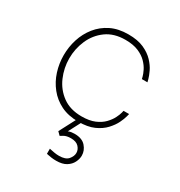

<svg xmlns="http://www.w3.org/2000/svg" viewBox="-185 -667 980 1048"><g transform="rotate(30 305.0 -142.5)"><path d="M320 10Q257 10 210.5 -13Q164 -36 132.5 -75.5Q101 -115 85.5 -164Q70 -213 70 -265Q70 -317 85.5 -366Q101 -415 132.5 -454.5Q164 -494 210.5 -517Q257 -540 320 -540Q379 -540 418 -522.5Q457 -505 481.5 -479Q506 -453 518.5 -426.5Q531 -400 535.5 -382.5Q540 -365 540 -365H505Q505 -365 501.5 -379Q498 -393 487.5 -414.5Q477 -436 456.5 -457Q436 -478 403 -492Q370 -506 321 -506Q249 -506 201 -471Q153 -436 129 -381Q105 -326 105 -265Q105 -205 129 -149.5Q153 -94 201 -59Q249 -24 321 -24Q370 -24 403 -38Q436 -52 456.5 -73.5Q477 -95 487.5 -116Q498 -137 501.5 -151Q505 -165 505 -165H540Q540 -165 535.5 -147.5Q531 -130 518.5 -104Q506 -78 481.5 -51.5Q457 -25 418 -7.5Q379 10 320 10ZM322 255Q306 255 291.5 253Q277 251 268.5 249Q260 247 260 247V215Q260 215 269.5 217Q279 219 293 221.5Q307 224 322 224Q363 224 380 204Q397 184 397 163Q397 142 381 125Q365 108 332 108Q304 108 287.5 118Q271 128 271 128L252 109L306 6H338L282 113H261Q261 113 265 107.5Q269 102 277.5 95Q286 88 301 82.5Q316 77 337 77Q384 77 407 103Q430 129 430 161Q430 182 419 204Q408 226 384.5 240.5Q361 255 322 255Z"/></g></svg>

Font: Be Vietnam Pro Variable Thin
Style: Regular
Weight: 100
Designer: Lam Bao, Tony Le, Vietanh Nguyen
Foundry: Yellow Type Foundry
Version: Version 1.002